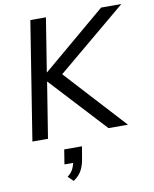

<svg xmlns="http://www.w3.org/2000/svg" viewBox="-102 -782 906 1128"><g transform="rotate(-10 350.5 -217.5)"><path d="M46 0 158 -705H251L200 -386H202L580 -705H701L287 -359L616 0H500L194 -331H192L139 0ZM245 270 214 240Q237 221 246 204Q255 187 260 165H208L222 78H328L316 148Q310 188 294.5 217.5Q279 247 245 270Z"/></g></svg>

Font: Mulish Medium
Style: Italic
Weight: 500
Italic angle: -9°
Designer: Vernon Adams
Foundry: Vernon Adams
Version: Version 3.603; ttfautohint (v1.8.3)